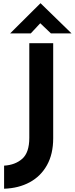

<svg xmlns="http://www.w3.org/2000/svg" viewBox="-20 -1000 457 1173"><path d="M305 -155Q305 -59 267 9Q229 77 161.5 113.5Q94 150 5 153V12Q73 8 116 -30Q159 -68 159 -158V-736H305ZM291 -796 226 -858 168 -796H42L227 -980H228L417 -796Z"/></svg>

Font: Reem Kufi Ink
Style: Bold
Weight: 700
Designer: Khaled Hosny
Version: Version 1.002